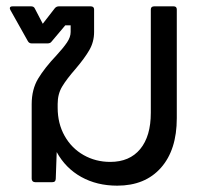

<svg xmlns="http://www.w3.org/2000/svg" viewBox="-20 -575 659 606"><path d="M528 -555Q538 -555 538 -545V-202Q538 -102 488 -45.5Q438 11 350 11Q286 11 236.5 -16.5Q187 -44 159 -95L156 -11Q156 0 145 0H91Q86 0 83 -3Q80 -6 80 -11V-246Q80 -293 100.5 -327Q121 -361 158 -400Q180 -424 191.5 -441Q203 -458 203 -474V-495H186L143 -444Q139 -438 130 -438H80Q72 -438 68 -445L13 -543Q11 -547 11 -549Q11 -555 20 -555H78Q87 -555 90 -548L115 -500L153 -549Q158 -555 166 -555H266Q277 -555 277 -545V-474Q277 -443 262 -417Q247 -391 218 -357Q190 -325 176 -301.5Q162 -278 162 -247V-235Q162 -185 184 -146Q206 -107 244 -85.5Q282 -64 328 -64Q389 -64 422.5 -104.5Q456 -145 456 -219V-545Q456 -555 467 -555Z"/></svg>

Font: LINE Seed Sans TH
Style: Regular
Weight: 400
Designer: Dalton Maag Ltd | Thai characters by Cadson Demak Co.,Ltd.
Foundry: Dalton Maag Ltd
Version: Version 1.002